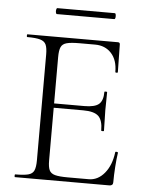

<svg xmlns="http://www.w3.org/2000/svg" viewBox="-53 -793 640 837"><g transform="rotate(5 266.5 -375.0)"><path d="M457 0H44Q42 0 42 -6Q42 -12 44 -12Q82 -12 101 -17Q120 -22 126.5 -37Q133 -52 133 -81V-544Q133 -573 126.5 -587.5Q120 -602 101 -607.5Q82 -613 44 -613Q42 -613 42 -619Q42 -625 44 -625H440Q449 -625 449 -616L451 -495Q451 -492 445.5 -492Q440 -492 440 -495Q440 -547 413 -576.5Q386 -606 342 -606H273Q236 -606 217.5 -601Q199 -596 192.5 -581.5Q186 -567 186 -538V-85Q186 -57 192.5 -43Q199 -29 217.5 -24Q236 -19 273 -19H365Q405 -19 434 -54Q463 -89 470 -146Q470 -149 476 -148.5Q482 -148 482 -145Q478 -119 475.5 -82.5Q473 -46 473 -15Q473 0 457 0ZM401 -235Q401 -280 382 -298Q363 -316 315 -316H161V-335H318Q364 -335 382 -350.5Q400 -366 400 -404Q400 -406 406 -406Q412 -406 412 -404Q412 -375 411.5 -359Q411 -343 411 -325Q411 -303 412 -281.5Q413 -260 413 -235Q413 -233 407 -233Q401 -233 401 -235ZM164 -724Q161 -724 159.5 -730.5Q158 -737 159.5 -743.5Q161 -750 164 -750H415Q419 -750 420 -743.5Q421 -737 420 -730.5Q419 -724 415 -724Z"/></g></svg>

Font: Cormorant Garamond Light
Style: Regular
Weight: 300
Designer: Christian Thalmann (Catharsis Fonts)
Foundry: Catharsis Fonts
Version: Version 4.001